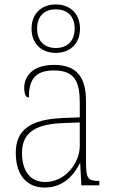

<svg xmlns="http://www.w3.org/2000/svg" viewBox="-20 -834 514 864"><path d="M231 -596C292 -596 340 -634 340 -705C340 -776 292 -814 231 -814C170 -814 122 -776 122 -705C122 -634 170 -596 231 -596ZM231 -618C183 -618 147 -646 147 -705C147 -765 183 -792 231 -792C279 -792 316 -765 316 -705C316 -646 279 -618 231 -618ZM181 10C269 10 315 -51 339 -99H341L346 0H427V-20H422C374 -20 367 -33 367 -107V-379C367 -486 326 -542 223 -542C123 -542 89 -487 89 -440C89 -410 96 -395 110 -395C110 -475 137 -517 223 -517C318 -517 339 -464 339 -371V-306L264 -303C118 -297 51 -251 51 -146C51 -40 106 10 181 10ZM184 -15C109 -15 79 -74 79 -145C79 -226 124 -275 262 -280L339 -283V-178C339 -100 273 -15 184 -15Z"/></svg>

Font: Noto Serif Sinhala SemiCondensed Thin
Style: Regular
Weight: 100
Width: 4
Designer: Jelle Bosma - Monotype Design Team
Foundry: Monotype Imaging Inc.
Version: Version 2.007